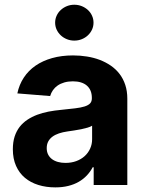

<svg xmlns="http://www.w3.org/2000/svg" viewBox="-20 -789 620 819"><path d="M34.8 -152.3Q34.8 -182.9 42.4 -206.5Q50.1 -230.1 63.9 -247.9Q77.8 -265.6 96.8 -278.2Q115.8 -290.8 138.5 -299.4Q161.2 -307.9 187 -312.9Q212.7 -317.8 239.7 -320.3Q275.2 -323.9 300.2 -326.9Q325.3 -329.9 341.3 -335Q357.2 -340.2 364.5 -348.2Q371.8 -356.2 371.8 -369.3V-371.4Q371.8 -405.2 350.7 -423.7Q329.5 -442.1 290.8 -442.1Q270.6 -442.1 254.3 -437.3Q237.9 -432.5 225.9 -424.2Q213.8 -415.8 205.8 -404.3Q197.8 -392.8 193.9 -379.3L54 -390.6Q61.8 -427.9 81.5 -457.9Q101.2 -487.9 131.6 -508.9Q161.9 -529.8 202.2 -541.2Q242.5 -552.6 291.5 -552.6Q322.1 -552.6 351 -547.9Q380 -543.3 405.5 -533.6Q431.1 -523.8 452.8 -508.9Q474.4 -494 490.1 -473.5Q505.7 -453.1 514.4 -426.7Q523.1 -400.2 523.1 -367.9V0H379.6V-75.6H375.4Q365.4 -56.5 350.5 -40.7Q335.6 -24.9 315.9 -13.5Q296.2 -2.1 271.1 4.1Q246.1 10.3 215.9 10.3Q176.8 10.3 143.6 0Q110.4 -10.3 86.3 -30.5Q62.1 -50.8 48.5 -81.3Q34.8 -111.9 34.8 -152.3ZM179.3 -157.3Q179.3 -141.7 185.2 -130Q191.1 -118.3 201.7 -110.3Q212.4 -102.3 227.1 -98.2Q241.8 -94.1 259.2 -94.1Q284.1 -94.1 305 -101.7Q326 -109.4 341.1 -123Q356.2 -136.7 364.5 -155.2Q372.9 -173.7 372.9 -195V-252.8Q366.1 -248.2 353.5 -244.5Q340.9 -240.8 326 -237.7Q311.1 -234.7 295.6 -232.4Q280.2 -230.1 267.8 -228.3Q247.9 -225.5 231.5 -220Q215.2 -214.5 203.7 -206Q192.1 -197.4 185.7 -185.4Q179.3 -173.3 179.3 -157.3ZM215.2 -692.5Q215.2 -708.1 221.6 -722.1Q228 -736.2 239.2 -746.4Q250.4 -756.7 265.3 -762.8Q280.2 -768.8 296.9 -768.8Q313.9 -768.8 328.8 -762.8Q343.8 -756.7 354.9 -746.4Q366.1 -736.2 372.5 -722.1Q378.9 -708.1 378.9 -692.5Q378.9 -676.5 372.5 -662.6Q366.1 -648.8 354.9 -638.3Q343.8 -627.8 328.8 -621.8Q313.9 -615.8 296.9 -615.8Q280.2 -615.8 265.3 -621.8Q250.4 -627.8 239.2 -638.3Q228 -648.8 221.6 -662.6Q215.2 -676.5 215.2 -692.5Z"/></svg>

Font: Cannonade
Style: Bold
Weight: 700
Designer: Rasmus Andersson
Foundry: rsms
Version: Version 3.012;git-f93a4a705